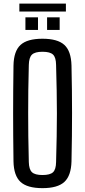

<svg xmlns="http://www.w3.org/2000/svg" viewBox="-20 -1018 464 1046"><path d="M211.5 7Q128.5 7 91.8 -27Q55 -61 53.5 -139Q52.5 -213 52 -277Q51.5 -341 51.5 -401.8Q51.5 -462.5 52 -525.8Q52.5 -589 53.5 -661Q55 -739.5 91.8 -773.2Q128.5 -807 211.5 -807Q294 -807 330.8 -773.2Q367.5 -739.5 369.5 -661Q371 -589 371.8 -525.8Q372.5 -462.5 372.5 -401.8Q372.5 -341 371.8 -277Q371 -213 369.5 -139Q367.5 -61 330.8 -27Q294 7 211.5 7ZM211.5 -64.5Q253 -64.5 269 -79.8Q285 -95 285.5 -135Q287.5 -210.5 288.8 -274.8Q290 -339 290 -399.8Q290 -460.5 288.8 -525Q287.5 -589.5 285.5 -664.5Q285 -705 269 -720.5Q253 -736 211.5 -736Q170.5 -736 154.2 -720.5Q138 -705 137 -664.5Q135 -591 134.2 -527.2Q133.5 -463.5 133.5 -402.8Q133.5 -342 134.2 -277Q135 -212 137 -135Q138 -95 154.2 -79.8Q170.5 -64.5 211.5 -64.5ZM236.5 -855V-923.5H305V-855ZM118.5 -855V-923.5H187V-855ZM85.5 -998.5H339V-955H85.5Z"/></svg>

Font: Big Shoulders
Style: Regular
Weight: 400
Designer: Patric King
Foundry: XO Type Co
Version: Version 2.002